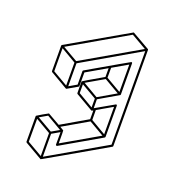

<svg xmlns="http://www.w3.org/2000/svg" viewBox="-159 -956 1050 1156"><g transform="rotate(20 366.0 -378.5)"><path d="M233.4 75.2H231.4L120.1 10.7Q117.2 8.3 116.7 4.9L116.2 -157.7L117.2 -161.1H117.7Q117.7 -162.1 151.1 -181.4Q184.6 -200.7 186 -200.7Q187.5 -200.7 264.2 -156.2L430.7 -252.9V-308.6Q423.3 -304.2 421.4 -304.2L418 -305.2L308.1 -369.1Q304.7 -371.1 304.7 -375L304.2 -447.3Q304.7 -447.8 304.7 -449.5Q304.7 -451.2 430.2 -523.4V-579.6L301.8 -505.4V-418.9Q301.8 -415 298.3 -413.1L233.9 -376H230.5V-376.5H229.5L119.1 -440.9Q115.7 -442.9 115.7 -446.8L115.2 -610.8Q116.2 -613.3 118.2 -614.7Q497.6 -833.5 499 -833.5Q500.5 -833.5 556.6 -800.8Q612.8 -768.1 613.3 -768.1Q613.8 -768.1 614.3 -766.6Q614.7 -765.1 615.2 -764.2Q615.7 -763.2 617.2 -148.9Q617.2 -145 613.8 -143.1Q235.8 75.2 233.4 75.2ZM225.6 -394 225.1 -541 128.4 -597.7 128.9 -450.2ZM231.9 -552.7 595.7 -762.7 498.5 -818.8 134.8 -608.9ZM414.6 -322.3V-379.4L317.9 -435.5V-378.9ZM421.4 -390.6 533.7 -455.6 436.5 -512.2 324.2 -447.3ZM540 -467.3 539.6 -642.6 443.4 -586.9V-523.4ZM302.7 -51.3 534.2 -185.1 437.5 -241.2 277.3 -148.4Q300.3 -135.3 301.5 -134Q302.7 -132.8 302.7 -51.3ZM541 -196.3 540.5 -372.1 443.8 -316.4 444.3 -252.9ZM227.1 57.1 226.6 -89.8 129.9 -146V1ZM233.4 -101.6 282.7 -129.9 186 -186.5 136.2 -157.7ZM240.2 57.1 604 -152.8 602.1 -751.5 238.3 -541 238.8 -394 288.6 -422.9 288.1 -509.3Q288.6 -512.7 291.5 -514.6Q544.4 -661.1 546.4 -661.1Q552.7 -661.1 552.7 -654.3L553.7 -455.1H553.2Q553.2 -453.6 552.5 -452.1Q551.8 -450.7 427.7 -379.4L428.2 -322.3Q545.4 -390.1 546.9 -390.1Q553.7 -390.1 553.7 -383.3L554.2 -184.6Q553.7 -181.2 550.8 -179.2L297.9 -33.2Q289.6 -33.2 289.6 -39.6V-118.7L239.7 -89.8Z"/></g></svg>

Font: 3D Isometric
Style: Regular
Weight: 400
Designer: GGBotNet
Version: 1.10